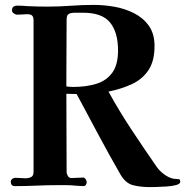

<svg xmlns="http://www.w3.org/2000/svg" viewBox="-20 -756 756 784"><path d="M462 -550Q462 -624 429.5 -664Q397 -704 320 -704H302Q294 -704 285 -704Q276 -704 268 -702Q258 -699 255 -693Q252 -687 252 -676Q252 -618 251.5 -560.5Q251 -503 251 -444V-403Q258 -402 265 -401.5Q272 -401 279 -401Q331 -401 372.5 -413.5Q414 -426 438 -458.5Q462 -491 462 -550ZM716 -14Q716 -5 699.5 -0.5Q683 4 660.5 5.5Q638 7 618 7.5Q598 8 591 8Q553 8 522.5 0Q492 -8 471 -45Q425 -125 381 -207.5Q337 -290 293 -372L251 -373Q251 -294 251.5 -214.5Q252 -135 252 -55Q252 -46 257 -37.5Q262 -29 272 -29Q284 -29 296 -30Q308 -31 320 -31Q325 -31 329.5 -24.5Q334 -18 334 -13Q334 -6 330.5 -1Q327 4 320 4Q311 4 303 3Q295 2 287 2Q269 0 251 0Q233 0 215 0Q172 0 128.5 2Q85 4 41 4Q24 4 24 -14Q24 -21 30 -25.5Q36 -30 43 -30Q53 -30 63 -29Q73 -28 83 -28Q97 -28 107 -33Q117 -38 117 -54V-672Q117 -687 111 -692.5Q105 -698 91 -698Q81 -698 71 -697Q61 -696 51 -696Q44 -696 36.5 -701Q29 -706 29 -714Q29 -733 51 -733Q61 -733 71 -732.5Q81 -732 91 -731Q111 -730 132 -729.5Q153 -729 173 -729Q221 -729 268.5 -732.5Q316 -736 363 -736Q404 -736 447 -728.5Q490 -721 527.5 -702Q565 -683 588 -650.5Q611 -618 611 -568Q611 -507 586.5 -470Q562 -433 519.5 -413Q477 -393 423 -382Q467 -302 518 -225Q569 -148 621 -73Q635 -54 657 -39.5Q679 -25 702 -25Q709 -25 712.5 -23.5Q716 -22 716 -14Z"/></svg>

Font: Kaisei Opti
Style: Bold
Weight: 700
Designer: Font-Kai, 金井和夫
Foundry: KAZUO KANAI
Version: Version 5.003